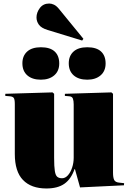

<svg xmlns="http://www.w3.org/2000/svg" viewBox="-20 -1055 739 1089"><path d="M243 14Q157 14 110.5 -34Q64 -82 64 -182V-465Q64 -491 58 -499.5Q52 -508 34 -509L10 -511V-523L278 -531L287 -523V-160Q287 -110 291 -85Q295 -60 305 -52Q315 -44 332 -44Q350 -44 365 -60.5Q380 -77 389 -104Q398 -131 398 -161V-463Q398 -483 393.5 -495.5Q389 -508 372 -509L348 -511V-523L612 -531L621 -523V-76Q621 -48 627.5 -34.5Q634 -21 657 -19L684 -16L683 -4L434 8L405 -96H403Q383 -39 345 -12.5Q307 14 243 14ZM446 -825 250 -885Q214 -896 200.5 -915Q187 -934 187 -956Q187 -984 206 -1009.5Q225 -1035 259 -1035Q272 -1035 286 -1028.5Q300 -1022 314 -1005L453 -835ZM475 -603Q426 -603 398 -627.5Q370 -652 370 -696Q370 -738 397 -762.5Q424 -787 475 -787Q527 -787 553 -763Q579 -739 579 -695Q579 -652 550.5 -627.5Q522 -603 475 -603ZM212 -603Q163 -603 135 -627.5Q107 -652 107 -696Q107 -738 134 -762.5Q161 -787 212 -787Q264 -787 290 -763Q316 -739 316 -695Q316 -652 287.5 -627.5Q259 -603 212 -603Z"/></svg>

Font: Display Black
Style: Regular
Weight: 900
Designer: Latin by Veronika Burian and Jose Scaglione. Greek by Irene Vlachou. Cyrillic by Vera Evstafieva.
Foundry: TypeTogether
Version: Version 3.002